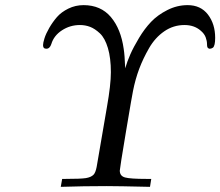

<svg xmlns="http://www.w3.org/2000/svg" viewBox="-20 -725 855 745"><path d="M147 -549.8Q147 -558.6 152.6 -576.4Q158.2 -594.2 171.1 -616.7Q184.1 -639.2 200.9 -658.7Q217.8 -678.2 245.4 -691.7Q272.9 -705.1 304.2 -705.1Q371.1 -705.1 410.2 -658.9Q449.2 -612.8 460 -535.2Q463.9 -511.2 465.8 -460Q473.6 -486.8 485.8 -514.4Q498 -542 519.5 -577.9Q541 -613.8 566.4 -640.4Q591.8 -667 629.4 -686Q667 -705.1 708 -705.1Q758.8 -705.1 786.9 -668.5Q814.9 -631.8 814.9 -578.1Q814.9 -547.4 806.2 -540Q792 -531.2 785.2 -541Q783.2 -543.9 783.2 -554.9Q783.2 -565.9 778.1 -580.1Q772.9 -594.2 758.8 -606Q733.9 -627.9 695.8 -627.9Q652.8 -627.9 617.4 -603.5Q582 -579.1 558.6 -538.6Q535.2 -498 520 -457.5Q504.9 -417 496.1 -372.1Q493.2 -359.9 469 -215.3Q444.8 -70.8 444.8 -63Q444.8 -42 465.3 -36.4Q485.8 -30.8 547.9 -30.8H566.9L562 0Q436 -2.9 394 -2.9Q304.2 -2.9 215.8 0L221.2 -30.8H233.9Q293 -30.8 313 -33.9Q333 -37.1 342.8 -46.9Q350.6 -54.7 355 -77.1Q356 -80.1 395 -310.1Q410.2 -396 410.2 -444.8Q410.2 -500 398.7 -538.6Q387.2 -577.1 367.7 -595.5Q348.1 -613.8 329.6 -620.8Q311 -627.9 290 -627.9Q252 -627.9 220.5 -607.4Q189 -586.9 179.2 -554.2Q173.3 -536.1 160.2 -535.9Q147 -535.6 147 -549.8Z"/></svg>

Font: CMU Serif Extra
Style: RomanSlanted
Weight: 500
Italic angle: -9.46001°
Version: Version 0.7.0